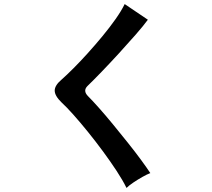

<svg xmlns="http://www.w3.org/2000/svg" viewBox="-20 -849 1040 944"><path d="M602 75Q584 38 553.5 -8.5Q523 -55 486.5 -104.5Q450 -154 412 -201Q374 -248 340.5 -285.5Q307 -323 283 -345Q249 -378 249 -403.5Q249 -429 282 -457Q307 -479 341 -513Q375 -547 412 -588Q449 -629 484.5 -672Q520 -715 548.5 -755.5Q577 -796 593 -829L707 -752Q685 -722 646.5 -678Q608 -634 564.5 -586.5Q521 -539 480 -496.5Q439 -454 410 -426Q387 -403 412 -377Q434 -355 466.5 -318.5Q499 -282 535.5 -237.5Q572 -193 608 -148Q644 -103 673 -63.5Q702 -24 719 2Q703 8 680 21Q657 34 635.5 48.5Q614 63 602 75Z"/></svg>

Font: Zen Kaku Gothic New
Style: Bold
Weight: 700
Designer: Yoshimichi Ohira
Foundry: Positype
Version: Version 1.002